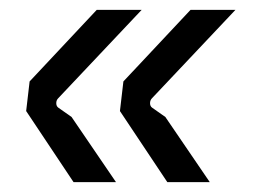

<svg xmlns="http://www.w3.org/2000/svg" viewBox="-20 -421 525 389"><path d="M319 -52 223 -196 230 -256 366 -401H457L288 -222Q284 -218 284 -212Q284 -206 288 -203L315 -184L405 -52ZM129 -52 33 -196 40 -256 176 -401H267L98 -222Q94 -218 94 -212Q94 -206 98 -203L125 -184L215 -52Z"/></svg>

Font: Finlandica
Style: Italic
Weight: 400
Italic angle: -8°
Designer: Niklas Ekholm, Juho Hiilivirta, Jaakko Suomalainen
Foundry: Helsinki Type Studio
Version: Version 1.064